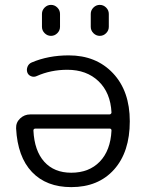

<svg xmlns="http://www.w3.org/2000/svg" viewBox="-20 -757 591 787"><path d="M352 -700Q352 -715 363 -726Q374 -737 389 -737Q404 -737 415 -726Q426 -715 426 -700V-647Q426 -632 415 -621Q404 -610 389 -610Q374 -610 363 -621Q352 -632 352 -647ZM152 -700Q152 -715 163 -726Q174 -737 189 -737Q204 -737 215 -726Q226 -715 226 -700V-647Q226 -632 215 -621Q204 -610 189 -610Q174 -610 163 -621Q152 -632 152 -647ZM126 -230Q117 -230 117 -222Q121 -139 161.5 -94Q202 -49 272 -49Q345 -49 389 -94.5Q433 -140 437 -222Q437 -230 429 -230ZM272 10Q170 10 111 -52Q52 -114 46 -231Q45 -255 62.5 -271.5Q80 -288 104 -288H429Q432 -288 434.5 -290.5Q437 -293 437 -296Q433 -377 384 -424Q335 -471 256 -471Q188 -471 130 -445Q119 -440 107.5 -444.5Q96 -449 92 -460Q88 -472 93 -484Q98 -496 110 -501Q178 -530 262 -530Q374 -530 443 -457Q512 -384 512 -260Q512 -134 447.5 -62Q383 10 272 10Z"/></svg>

Font: Rounded Mplus 1c
Style: Regular
Weight: 400
Version: Version 1.059.20150529